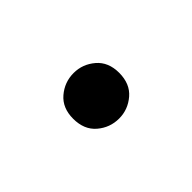

<svg xmlns="http://www.w3.org/2000/svg" viewBox="-17 -592 593 593"><g transform="rotate(-45 280.0 -295.5)"><path d="M281 -196Q241 -196 210.5 -222Q180 -248 180 -296Q180 -343 210.5 -369Q241 -395 281 -395Q320 -395 350.5 -369Q381 -343 381 -296Q381 -248 350.5 -222Q320 -196 281 -196Z"/></g></svg>

Font: Ubuntu Sans Mono
Style: Bold
Weight: 700
Monospace: yes
Designer: Dalton Maag Ltd
Foundry: Dalton Maag Ltd
Version: Version 1.006